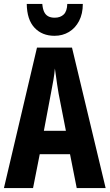

<svg xmlns="http://www.w3.org/2000/svg" viewBox="-20 -956 557 976"><path d="M370 0 336 -172H182L148 0H0L168 -714H346L517 0ZM278 -480Q274 -504 270.5 -526.5Q267 -549 264.5 -569.5Q262 -590 259 -608Q257 -582 251.5 -549.5Q246 -517 239 -482L203 -291H315ZM401 -936Q401 -886 382 -849.5Q363 -813 330.5 -793.5Q298 -774 257 -774Q194 -774 155.5 -815Q117 -856 116 -936H195Q197 -912 204 -896.5Q211 -881 224.5 -873.5Q238 -866 258 -866Q287 -866 304 -882.5Q321 -899 322 -936Z"/></svg>

Font: Noto Sans Display ExtraCondensed
Style: Bold
Weight: 700
Width: 2
Designer: Monotype Design Team
Foundry: Monotype Imaging Inc.
Version: Version 2.003